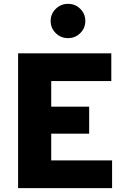

<svg xmlns="http://www.w3.org/2000/svg" viewBox="-20 -977 640 997"><path d="M74 0V-700H558V-556H246V-423H443V-283H246V-144H562V0ZM333.3 -779Q296 -779 269.5 -805Q243 -831 243 -868Q243 -905 269.5 -931Q295.9 -957 333.5 -957Q371 -957 397 -931Q423 -905 423 -868Q423 -831 396.8 -805Q370.5 -779 333.3 -779Z"/></svg>

Font: Red Hat Mono VF Light
Style: Regular
Weight: 300
Monospace: yes
Designer: Pentagram, MCKL
Foundry: Pentagram, MCKL
Version: Version 1.023